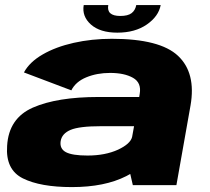

<svg xmlns="http://www.w3.org/2000/svg" viewBox="-20 -754 856 782"><path d="M521 0 510.5 -45.5Q502.5 -41 494 -36.5Q406 8 273 8Q144.5 8 73.2 -27.5Q2 -63 9 -160Q15.5 -272.5 114 -315.8Q212.5 -359 382 -359H547L549 -371.5Q557 -417 521.8 -437Q486.5 -457 428.5 -457Q375 -457 331.8 -439.2Q288.5 -421.5 270.5 -386L77.5 -459Q100.5 -501.5 153.8 -532.2Q207 -563 280.2 -579.5Q353.5 -596 435.5 -596Q631.5 -596 705.2 -526.5Q779 -457 756 -324.5L698.5 0ZM518 -196 526 -240H391.5Q303 -240 267.5 -225Q232 -210 227 -179Q222.5 -148 248.5 -134.2Q274.5 -120.5 336.5 -120.5Q408.5 -120.5 461 -144.5Q511 -168 518 -196ZM458 -621Q387.5 -621 350.2 -654.2Q313 -687.5 321 -733.5H421Q413 -689 470 -689Q501 -689 516 -700.5Q531 -712 535 -733.5H634.5Q626 -687.5 578 -654.2Q530 -621 458 -621Z"/></svg>

Font: Anybody ExtraExpanded ExtraBold
Style: Italic
Weight: 800
Width: 8
Italic angle: -10°
Designer: Tyler Finck
Foundry: Etcetera Type Company
Version: Version 1.010; ttfautohint (v1.8.3) -l 8 -r 50 -G 200 -x 14 